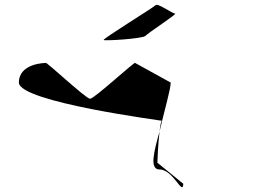

<svg xmlns="http://www.w3.org/2000/svg" viewBox="-20 -954 1124 793"><path d="M58 -613C58 -532 659 -455 649 -455C645 -455 642 -436 639 -411C658 -494 685 -585 685 -613L538 -694C538 -702 369 -546 352 -546C335 -546 169 -702 169 -694C169 -694 58 -694 58 -613ZM408 -789C407 -784 571 -794 581 -806C591 -818 715 -898 703 -898C691 -898 630 -944 622 -932C612 -922 409 -797 408 -789ZM630 -282C630 -287 633 -361 639 -411C616 -329 596 -254 639 -254C696 -254 735 -142 737 -195Z"/></svg>

Font: Ampere
Style: UltExt
Weight: 400
Version: Version 1